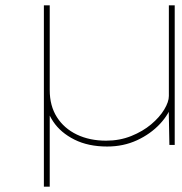

<svg xmlns="http://www.w3.org/2000/svg" viewBox="-20 -545 685 722"><path d="M145 157V-525H167V-206Q167 -147 194 -104.5Q221 -62 269 -39Q317 -16 379 -16Q430 -16 473.5 -33.5Q517 -51 548.5 -77.5Q580 -104 597.5 -133Q615 -162 615 -184V-525H637V0H617L614 -156L629 -160Q617 -117 581.5 -79Q546 -41 495 -17.5Q444 6 383 6Q312 6 260 -20Q208 -46 180 -88Q152 -130 150 -175L167 -147V157Z"/></svg>

Font: Lexend Tera Thin
Style: Regular
Weight: 250
Version: Version 1.007